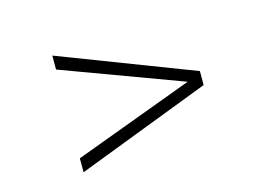

<svg xmlns="http://www.w3.org/2000/svg" viewBox="-61 -519 847 603"><g transform="rotate(-15 362.5 -217.5)"><path d="M145 -27.8V-73.2L534.2 -217.8L145 -361.8V-407.2L580.1 -240.2V-194.8Z"/></g></svg>

Font: Scheherazade Urdu
Style: Regular
Weight: 400
Designer: SIL International
Foundry: SIL International
Version: Version 1.005 (build 117/117)